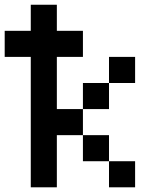

<svg xmlns="http://www.w3.org/2000/svg" viewBox="-20 -798 707 818"><path d="M555.6 0H444.4V-111.1H555.6ZM222.2 -555.6V-333.3H333.3V-222.2H222.2V0H111.1V-555.6H0V-666.7H111.1V-777.8H222.2V-666.7H333.3V-555.6ZM444.4 -333.3H333.3V-444.4H444.4ZM555.6 -444.4H444.4V-555.6H555.6ZM444.4 -111.1H333.3V-222.2H444.4Z"/></svg>

Font: Pixeloid Sans
Style: Regular
Weight: 400
Designer: GGBotNet
Foundry: GGBotNet
Version: 0.5